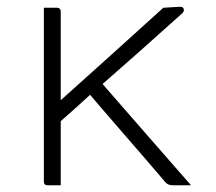

<svg xmlns="http://www.w3.org/2000/svg" viewBox="-20 -549 640 569"><path d="M160 0H121Q110 0 110 -11V-526H149Q154 -526 157 -523Q160 -520 160 -515V-252Q236 -320 312 -388.5Q388 -457 464 -526L514 -529Q525 -529 525 -518Q525 -517 523.5 -514Q522 -511 516 -506Q455 -451 397.5 -400Q340 -349 284 -300Q349 -225 413.5 -151.5Q478 -78 546 0H491Q478 0 470 -9Q465 -15 444.5 -39Q424 -63 395 -96.5Q366 -130 336 -164.5Q306 -199 282 -227Q258 -255 247 -268Q222 -245 198.5 -224Q175 -203 160 -190Z"/></svg>

Font: Recursive Sn Lnr St Lt
Style: Regular
Weight: 300
Version: Version 1.079;hotconv 1.0.112;makeotfexe 2.5.65598; ttfautoh